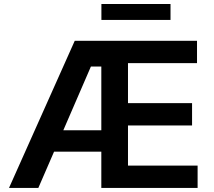

<svg xmlns="http://www.w3.org/2000/svg" viewBox="-20 -929 1057 949"><path d="M24.5 0 349.4 -727.3H953.8V-616.8H612.6V-419.4H929.3V-308.9H612.6V-110.4H956.7V0H480.8V-179.3H247.2L169.4 0ZM293 -285.2H480.8V-600.1H429.3ZM822.8 -909.1V-830.6H481.2V-909.1Z"/></svg>

Font: Inter UI Semi Bold
Style: Regular
Weight: 600
Designer: Rasmus Andersson
Foundry: rsms
Version: 3.2;8d6f07862